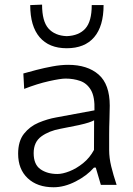

<svg xmlns="http://www.w3.org/2000/svg" viewBox="-20 -780 559 810"><path d="M206 10Q137.5 10 97 -28Q56.5 -66 56.5 -131.5Q56.5 -184.5 81.2 -215.8Q106 -247 143 -262.5Q180 -278 216.5 -284.5L378.5 -314.5Q380.5 -371 363.8 -399.8Q347 -428.5 318.5 -438.5Q290 -448.5 256.5 -448.5Q235.5 -448.5 186.2 -437.5Q137 -426.5 82 -405L78.5 -470Q101 -476.5 133.8 -485Q166.5 -493.5 201.8 -500Q237 -506.5 267.5 -506.5Q349 -506.5 396 -465.5Q443 -424.5 443 -334Q443 -312 441.8 -277.8Q440.5 -243.5 440.5 -211V-146.5Q440.5 -114 449.2 -78Q458 -42 472 0H405.5L384 -73H376.5Q347 -39 299.2 -14.5Q251.5 10 206 10ZM222 -46Q244 -46 273.2 -57.5Q302.5 -69 330.5 -91.5Q358.5 -114 376.5 -147.5L377 -272.5Q368.5 -268 354.5 -263.2Q340.5 -258.5 312.5 -252.2Q284.5 -246 234 -236.5Q187 -228 154.5 -204.5Q122 -181 122 -134Q122 -86 150.8 -66Q179.5 -46 222 -46ZM261.5 -576.5Q187 -576.5 147.2 -623Q107.5 -669.5 107.5 -758.5L157.5 -760.5Q157.5 -690 184.5 -659.8Q211.5 -629.5 261.5 -627.5Q313 -629.5 340 -659.5Q367 -689.5 367 -758.5H417Q417 -669.5 377.2 -623Q337.5 -576.5 261.5 -576.5Z"/></svg>

Font: Commissioner Flair Light
Style: Regular
Weight: 300
Designer: Kostas Bartsokas
Foundry: Kostas Bartsokas
Version: Version 1.000; ttfautohint (v1.8.3)